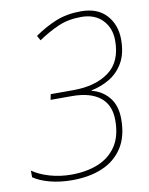

<svg xmlns="http://www.w3.org/2000/svg" viewBox="-83 -785 663 855"><g transform="rotate(-10 248.5 -357.0)"><path d="M175 10Q120 10 74.5 -2Q29 -14 0 -34V-64Q31 -42 77.5 -28.5Q124 -15 175 -15Q244 -15 296.5 -36.5Q349 -58 379 -103Q409 -148 409 -220Q409 -289 364.5 -324Q320 -359 238 -359H141L146 -384H248Q348 -384 409 -428.5Q470 -473 470 -569Q470 -626 435 -662.5Q400 -699 339 -699Q280 -699 234.5 -679Q189 -659 143 -628L131 -650Q178 -683 228 -703.5Q278 -724 342 -724Q417 -724 457 -680Q497 -636 497 -569Q497 -505 472.5 -463.5Q448 -422 409 -399.5Q370 -377 328 -369V-367Q376 -355 406 -318Q436 -281 436 -220Q436 -141 402.5 -90Q369 -39 310.5 -14.5Q252 10 175 10Z"/></g></svg>

Font: Noto Sans Disp Thin
Style: Italic
Weight: 100
Italic angle: -12°
Designer: Monotype Design Team
Foundry: Monotype Imaging Inc.
Version: Version 2.000;GOOG;noto-source:20170915:90ef993387c0